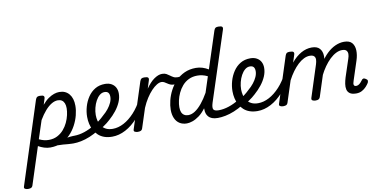

<svg xmlns="http://www.w3.org/2000/svg" viewBox="-204 -1218 3840 1937"><g transform="rotate(-10 1716.0 -250.0)"><path d="M462 17Q440 17 416.5 14.5Q393 12 367 10Q341 8 309 8Q277 8 238 13L270 -20Q301 -28 332.5 -35Q364 -42 393 -47Q422 -52 445.5 -55Q469 -58 485 -58Q494 -58 496.5 -46.5Q499 -35 495 -20.5Q491 -6 482.5 5.5Q474 17 462 17ZM-58 390Q-74 390 -88 383Q-102 376 -95 357L176 -483Q183 -503 192.5 -509Q202 -515 221 -515Q252 -515 260.5 -505.5Q269 -496 262 -476L244 -419Q276 -457 307 -478.5Q338 -500 366.5 -509.5Q395 -519 420 -519Q484 -519 520.5 -475Q557 -431 557 -355Q557 -309 544 -258Q531 -207 505 -158Q479 -109 440.5 -69.5Q402 -30 351 -6.5Q300 17 236 17Q204 17 173 7Q142 -3 114 -19L-10 364Q-14 377 -24.5 383.5Q-35 390 -58 390ZM135 -85Q163 -72 186 -66.5Q209 -61 234 -61Q283 -61 321 -80.5Q359 -100 386.5 -131.5Q414 -163 431.5 -200.5Q449 -238 457.5 -276Q466 -314 466 -345Q466 -375 457.5 -396Q449 -417 432.5 -428Q416 -439 391 -439Q360 -439 327 -419.5Q294 -400 261 -362.5Q228 -325 196 -271Z M472 17Q453 17 447 5.5Q441 -6 445.5 -20.5Q450 -35 463 -46.5Q476 -58 495 -58Q543 -58 598 -76Q653 -94 707 -128Q718 -136 728 -130.5Q738 -125 744 -113Q750 -101 749.5 -88.5Q749 -76 739 -70Q690 -39 642 -19.5Q594 0 551 8.5Q508 17 472 17Z M696 -121Q730 -138 760.5 -161Q791 -184 816 -209Q846 -234 869.5 -263.5Q893 -293 906.5 -323.5Q920 -354 920 -382Q920 -410 908 -424.5Q896 -439 869 -439Q855 -439 848.5 -451Q842 -463 843.5 -479Q845 -495 856 -507Q867 -519 888 -519Q927 -519 954.5 -503.5Q982 -488 996 -461.5Q1010 -435 1010 -401Q1010 -357 991.5 -313.5Q973 -270 941 -229.5Q909 -189 868 -153Q838 -125 801.5 -101Q765 -77 727 -57Z M870 18Q825 18 789.5 5.5Q754 -7 729 -30Q704 -53 687 -83.5Q670 -114 662 -149.5Q654 -185 654 -222Q654 -274 669 -326.5Q684 -379 713.5 -423Q743 -467 786.5 -493Q830 -519 888 -519Q899 -519 902.5 -507Q906 -495 902.5 -479Q899 -463 890.5 -451Q882 -439 870 -439Q842 -439 819 -419.5Q796 -400 779 -368.5Q762 -337 752.5 -299.5Q743 -262 743 -226Q743 -195 750.5 -165Q758 -135 775 -111.5Q792 -88 820 -73.5Q848 -59 889 -59Q945 -59 1002 -89Q1059 -119 1111.5 -176Q1164 -233 1205 -315Q1209 -323 1220.5 -322.5Q1232 -322 1240.5 -314.5Q1249 -307 1242 -291Q1198 -192 1137 -123Q1076 -54 1007.5 -18Q939 18 870 18Z M1132 15Q1116 15 1102 8Q1088 1 1095 -18L1245 -483Q1252 -503 1261.5 -509Q1271 -515 1290 -515Q1321 -515 1329.5 -505.5Q1338 -496 1331 -476L1306 -397Q1326 -426 1347 -449Q1368 -472 1390 -487.5Q1412 -503 1432.5 -511Q1453 -519 1473 -519Q1492 -519 1499 -507Q1506 -495 1502 -479Q1498 -463 1485 -451Q1472 -439 1452 -439Q1431 -439 1404.5 -423Q1378 -407 1349.5 -377Q1321 -347 1294 -305Q1267 -263 1245 -211L1180 -11Q1176 2 1165.5 8.5Q1155 15 1132 15Z M1574 -392Q1553 -392 1537 -399Q1521 -406 1507.5 -415.5Q1494 -425 1481 -432Q1468 -439 1453 -439Q1434 -439 1428 -451Q1422 -463 1426 -479Q1430 -495 1442.5 -507Q1455 -519 1474 -519Q1500 -519 1517 -509.5Q1534 -500 1549 -488.5Q1564 -477 1581.5 -467.5Q1599 -458 1626 -458Q1640 -458 1658.5 -464Q1677 -470 1688 -477Q1701 -487 1708 -481.5Q1715 -476 1716.5 -464.5Q1718 -453 1713.5 -441.5Q1709 -430 1699 -425Q1681 -415 1657.5 -408Q1634 -401 1612 -396.5Q1590 -392 1574 -392Z M1635 17Q1592 17 1561 -2.5Q1530 -22 1513.5 -59Q1497 -96 1497 -146Q1497 -190 1509.5 -241Q1522 -292 1547.5 -341Q1573 -390 1611.5 -430.5Q1650 -471 1702 -495Q1754 -519 1820 -519Q1854 -519 1886 -509Q1918 -499 1947 -481L2070 -858Q2077 -878 2086.5 -884Q2096 -890 2115 -890Q2146 -890 2154.5 -880.5Q2163 -871 2156 -851L1925 -143Q1910 -95 1920.5 -76.5Q1931 -58 1975 -58Q1987 -58 1992.5 -46.5Q1998 -35 1995.5 -20.5Q1993 -6 1982 5.5Q1971 17 1952 17Q1917 17 1893.5 8Q1870 -1 1856.5 -16.5Q1843 -32 1837 -52Q1831 -72 1832 -93L1831 -103Q1797 -57 1761 -31Q1725 -5 1692.5 6Q1660 17 1635 17ZM1663 -63Q1698 -63 1733 -86Q1768 -109 1803.5 -152Q1839 -195 1873 -255L1925 -415Q1896 -429 1871 -434.5Q1846 -440 1821 -440Q1771 -440 1732 -421Q1693 -402 1665.5 -370Q1638 -338 1620.5 -300Q1603 -262 1595 -224.5Q1587 -187 1587 -157Q1587 -126 1595.5 -105.5Q1604 -85 1621.5 -74Q1639 -63 1663 -63Z M1952 17Q1933 17 1927 5.5Q1921 -6 1925.5 -20.5Q1930 -35 1943 -46.5Q1956 -58 1975 -58Q2023 -58 2078 -76Q2133 -94 2187 -128Q2198 -136 2208 -130.5Q2218 -125 2224 -113Q2230 -101 2229.5 -88.5Q2229 -76 2219 -70Q2170 -39 2122 -19.5Q2074 0 2031 8.5Q1988 17 1952 17Z M2185 -121Q2219 -138 2249.5 -161Q2280 -184 2305 -209Q2335 -234 2358.5 -263.5Q2382 -293 2395.5 -323.5Q2409 -354 2409 -382Q2409 -410 2397 -424.5Q2385 -439 2358 -439Q2344 -439 2337.5 -451Q2331 -463 2332.5 -479Q2334 -495 2345 -507Q2356 -519 2377 -519Q2416 -519 2443.5 -503.5Q2471 -488 2485 -461.5Q2499 -435 2499 -401Q2499 -357 2480.5 -313.5Q2462 -270 2430 -229.5Q2398 -189 2357 -153Q2327 -125 2290.5 -101Q2254 -77 2216 -57Z M2359 18Q2314 18 2278.5 5.5Q2243 -7 2218 -30Q2193 -53 2176 -83.5Q2159 -114 2151 -149.5Q2143 -185 2143 -222Q2143 -274 2158 -326.5Q2173 -379 2202.5 -423Q2232 -467 2275.5 -493Q2319 -519 2377 -519Q2388 -519 2391.5 -507Q2395 -495 2391.5 -479Q2388 -463 2379.5 -451Q2371 -439 2359 -439Q2331 -439 2308 -419.5Q2285 -400 2268 -368.5Q2251 -337 2241.5 -299.5Q2232 -262 2232 -226Q2232 -195 2239.5 -165Q2247 -135 2264 -111.5Q2281 -88 2309 -73.5Q2337 -59 2378 -59Q2434 -59 2491 -89Q2548 -119 2600.5 -176Q2653 -233 2694 -315Q2698 -323 2709.5 -322.5Q2721 -322 2729.5 -314.5Q2738 -307 2731 -291Q2687 -192 2626 -123Q2565 -54 2496.5 -18Q2428 18 2359 18Z M3370 16Q3327 16 3305 0.5Q3283 -15 3277 -41Q3271 -67 3276 -98.5Q3281 -130 3291 -162L3351 -344Q3360 -369 3360 -390.5Q3360 -412 3347.5 -426Q3335 -440 3303 -440Q3273 -440 3241 -424Q3209 -408 3177.5 -378Q3146 -348 3117.5 -307.5Q3089 -267 3065 -218H3029Q3053 -289 3087 -345Q3121 -401 3162 -440Q3203 -479 3248 -499Q3293 -519 3337 -519Q3393 -519 3418 -490Q3443 -461 3445 -413.5Q3447 -366 3429 -311L3365 -115Q3360 -102 3358 -89Q3356 -76 3361.5 -67.5Q3367 -59 3381 -59Q3395 -59 3407 -66Q3419 -73 3429.5 -84.5Q3440 -96 3448 -107Q3453 -116 3463.5 -119Q3474 -122 3489 -112Q3506 -102 3506.5 -91.5Q3507 -81 3502 -70Q3492 -53 3473.5 -32.5Q3455 -12 3429 2Q3403 16 3370 16ZM2621 15Q2605 15 2591 8Q2577 1 2584 -18L2734 -483Q2741 -503 2750.5 -509Q2760 -515 2779 -515Q2810 -515 2818.5 -505.5Q2827 -496 2820 -476L2796 -401Q2819 -430 2844.5 -452Q2870 -474 2896.5 -489Q2923 -504 2950.5 -511.5Q2978 -519 3006 -519Q3061 -519 3087 -490Q3113 -461 3114 -413.5Q3115 -366 3097 -311L3000 -11Q2995 2 2985 8.5Q2975 15 2952 15Q2936 15 2922.5 8Q2909 1 2915 -18L3020 -344Q3028 -369 3029 -390.5Q3030 -412 3017 -426Q3004 -440 2972 -440Q2943 -440 2912 -425Q2881 -410 2850.5 -381.5Q2820 -353 2792 -314.5Q2764 -276 2740 -230L2669 -11Q2665 2 2654.5 8.5Q2644 15 2621 15Z"/></g></svg>

Font: Playwrite DK Uloopet
Style: Regular
Weight: 400
Designer: Veronika Burian, José Scaglione
Foundry: TypeTogether
Version: Version 1.002